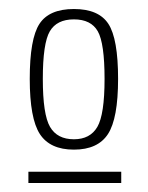

<svg xmlns="http://www.w3.org/2000/svg" viewBox="-20 -696 328 426"><path d="M46 -521Q46 -610 67.5 -643Q89 -676 144 -676Q199 -676 220.5 -643Q242 -610 242 -521Q242 -433 219.5 -398.5Q197 -364 144 -364Q91 -364 68.5 -398.5Q46 -433 46 -521ZM75 -521Q75 -442 91 -414.5Q107 -387 144 -387Q180 -387 196 -414.5Q212 -442 212 -521Q212 -600 197 -626.5Q182 -653 144 -653Q106 -653 90.5 -626.5Q75 -600 75 -521ZM43 -290V-315H249V-290Z"/></svg>

Font: Georama SemiCondensed ExtraLight
Style: Regular
Weight: 200
Width: 4
Designer: Jean-Baptiste Levee
Foundry: Production Type
Version: Version 1.000